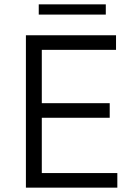

<svg xmlns="http://www.w3.org/2000/svg" viewBox="-20 -862 624 882"><path d="M99 0H519V-67H172V-321H484V-388H172V-633H513V-700H99ZM158 -795H466V-842H158Z"/></svg>

Font: Chess Sans
Style: Regular
Weight: 400
Designer: Wolf Bōese
Foundry: Wolf Bōese
Version: Version 7.223;Glyphs 3.3 (3306)